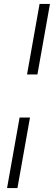

<svg xmlns="http://www.w3.org/2000/svg" viewBox="-20 -760 283 980"><path d="M118 -380 182 -740H235L171 -380ZM16 200 80 -160H133L69 200Z"/></svg>

Font: Livvic Light
Style: Italic
Weight: 300
Italic angle: -10°
Designer: Jacques Le Bailly, Baron von Fonthausen
Version: Version 1.001; ttfautohint (v1.8.2)